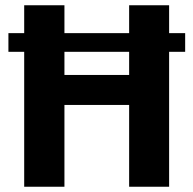

<svg xmlns="http://www.w3.org/2000/svg" viewBox="-20 -710 735 730"><path d="M684 -584V-513H12V-584ZM225 -690V0H72V-690ZM482 -425V-311H217V-425ZM623 -690V0H471V-690Z"/></svg>

Font: Exo 2
Style: Bold
Weight: 700
Designer: Natanael Gama
Foundry: Natanael Gama
Version: Version 2.010